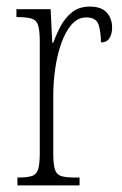

<svg xmlns="http://www.w3.org/2000/svg" viewBox="-20 -564 372 584"><path d="M33 0V-24H35Q62 -24 76.5 -28.5Q91 -33 96 -49Q101 -65 101 -100V-437Q101 -471 96 -487Q91 -503 76 -507.5Q61 -512 33 -512H30V-536H134L139 -434H142Q151 -459 164.5 -484.5Q178 -510 199.5 -527Q221 -544 253 -544Q288 -544 304.5 -526Q321 -508 321 -480Q321 -461 313 -448Q305 -435 287 -435Q287 -466 280 -488.5Q273 -511 242 -511Q217 -511 198 -489.5Q179 -468 166.5 -432.5Q154 -397 148 -355.5Q142 -314 142 -274V-99Q142 -64 147 -48.5Q152 -33 166 -28.5Q180 -24 209 -24H222V0Z"/></svg>

Font: Noto Serif Hebrew ExtraCondensed ExtraLight
Style: Regular
Weight: 200
Width: 2
Designer: Monotype Design Team
Foundry: Monotype Imaging Inc.
Version: Version 2.004; ttfautohint (v1.8.4.7-5d5b)